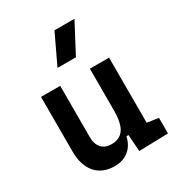

<svg xmlns="http://www.w3.org/2000/svg" viewBox="-189 -915 965 1045"><g transform="rotate(-30 293.0 -392.5)"><path d="M227.5 9.8Q150.9 9.8 108.6 -38.8Q66.4 -87.4 66.4 -175.8V-517.6H187V-195.3Q187 -150.9 209.2 -126.7Q231.4 -102.5 271.5 -102.5Q322.3 -102.5 347.9 -138.4Q373.5 -174.3 373.5 -258.8V-517.6H494.1V-108.4L565.4 -97.7V0L382.3 4.9L375 -99.6H362.3Q350.1 -46.9 314.7 -18.6Q279.3 9.8 227.5 9.8ZM223.1 -609.4 311 -794.9H436.5L338.9 -609.4Z"/></g></svg>

Font: Cascadia Code SemiBold
Style: Regular
Weight: 600
Monospace: yes
Designer: Aaron Bell
Foundry: Saja Typeworks
Version: Version 2404.023; ttfautohint (v1.8.4)